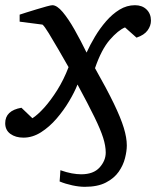

<svg xmlns="http://www.w3.org/2000/svg" viewBox="-38 -514 597 734"><path d="M286.1 200.2Q264.6 200.2 238.5 194.6Q212.4 189 189.9 179.7Q190.9 167 191.7 155.8Q192.4 144.5 192.9 136.7Q216.3 145 236.3 148.7Q256.3 152.3 272.5 152.3Q319.3 152.3 342.8 126.2Q366.2 100.1 366.2 69.3Q366.2 43.9 356.4 12.9Q346.7 -18.1 323.2 -66.2Q299.8 -114.3 258.3 -190.9Q247.1 -162.1 226.3 -127.2Q205.6 -92.3 178.2 -60.5Q150.9 -28.8 118.7 -8.3Q86.4 12.2 51.8 12.2Q21.5 12.2 1.7 -2.2Q-18.1 -16.6 -18.1 -43Q-18.1 -91.3 43.9 -102.1L85.9 -62Q106 -74.7 131.1 -102.5Q156.2 -130.4 181.2 -170.2Q206.1 -210 224.1 -257.3Q206.1 -289.1 185.5 -324.5Q165 -359.9 148.4 -387Q131.8 -414.1 124.5 -419.9L37.1 -431.2V-458Q43.9 -460.4 62 -466.1Q80.1 -471.7 101.6 -478.3Q123 -484.9 140.1 -489.5Q157.2 -494.1 162.1 -494.1Q179.7 -494.1 201.7 -468Q223.6 -441.9 247.1 -400.4Q270.5 -358.9 293 -313Q306.2 -342.3 325 -373.8Q343.8 -405.3 367.4 -432.6Q391.1 -460 418.9 -477.1Q446.8 -494.1 478 -494.1Q505.4 -494.1 522.2 -477.8Q539.1 -461.4 539.1 -435.1Q539.1 -415.5 526.1 -397.7Q513.2 -379.9 483.9 -370.1L439.9 -409.2Q413.6 -398.4 381.6 -361.6Q349.6 -324.7 325.2 -253.4Q370.6 -173.3 397.2 -118.2Q423.8 -63 435.3 -25.1Q446.8 12.7 446.8 42Q446.8 63.5 439.9 90.6Q433.1 117.7 415.8 142.6Q398.4 167.5 366.9 183.8Q335.4 200.2 286.1 200.2Z"/></svg>

Font: Charis
Style: Italic
Weight: 400
Italic angle: -11°
Designer: Walt Agee, Miriam Martin, Annie Olsen, Victor Gaultney, Lorna Priest, Alan Ward, Bob Hallissy, Martin Hosken, Sharon Cor
Foundry: SIL Global
Version: Version 7.000